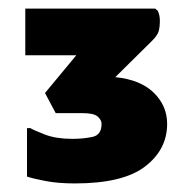

<svg xmlns="http://www.w3.org/2000/svg" viewBox="-20 -900 437 448"><path d="M155 -472Q116 -472 87 -477.5Q58 -483 43 -488V-601H51Q59 -596 85 -586Q111 -576 149 -576Q174 -576 195.5 -580.5Q217 -585 217 -611Q217 -620 208 -628Q199 -636 173 -636H110L85 -683L158 -771H39V-880H342L348 -875Q353 -865 353 -852Q353 -836 350 -826.5Q347 -817 335 -805L249 -720Q308 -714 339 -683.5Q370 -653 370 -611Q370 -551 318.5 -511.5Q267 -472 155 -472Z"/></svg>

Font: Kufam Black
Style: Regular
Weight: 900
Designer: Wael Morcos, Artur Schmal
Foundry: Original Type
Version: Version 1.301; ttfautohint (v1.8.3)